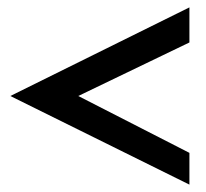

<svg xmlns="http://www.w3.org/2000/svg" viewBox="-20 -542 557 520"><path d="M8 -282 493 -42V-128L192 -282L493 -427V-522Z"/></svg>

Font: Charger Sport
Style: BdExt
Weight: 700
Designer: Jasper
Foundry: Cannot Into Space Fonts
Version: Version 1.1